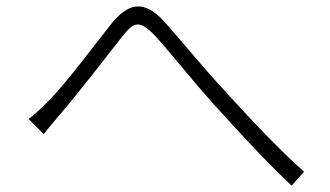

<svg xmlns="http://www.w3.org/2000/svg" viewBox="-20 -639 1040 605"><path d="M70 -264 118 -216C131 -234 153 -260 173 -283C227 -346 316 -461 366 -525C402 -570 419 -577 467 -528C513 -478 589 -382 655 -309C726 -230 821 -127 899 -54L938 -98C852 -174 747 -288 689 -352C623 -422 545 -519 493 -576C431 -640 385 -628 334 -568C279 -499 191 -380 135 -323C110 -298 92 -280 70 -264Z"/></svg>

Font: Noto Sans CJK JP Light
Style: Regular
Weight: 300
Designer: Ryoko NISHIZUKA (kana & ideographs); Paul D. Hunt (Latin, Greek & Cyrillic); Wenlong ZHANG (bopomofo); Sandoll Communica
Foundry: Adobe Systems Incorporated
Version: Version 1.004;PS 1.004;hotconv 1.0.82;makeotf.lib2.5.63406